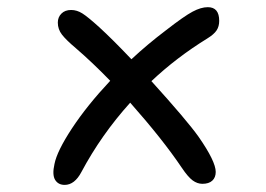

<svg xmlns="http://www.w3.org/2000/svg" viewBox="-20 -584 740 535"><path d="M160.2 -68.8Q142.1 -68.8 133.5 -83Q125 -97.2 131.8 -127Q138.7 -162.6 180.4 -226.1Q222.2 -289.6 287.1 -358.9Q236.8 -410.6 191.9 -449.2Q164.6 -472.2 152.8 -487.3Q141.1 -502.4 141.1 -521Q141.1 -536.1 151.1 -546.1Q161.1 -556.2 178.2 -556.2Q194.3 -556.2 209.5 -546.6Q224.6 -537.1 255.9 -508.8Q293.9 -474.1 346.2 -418.9Q390.6 -460.4 442.9 -500Q493.2 -539.1 516.6 -551.5Q540 -564 559.1 -564Q590.8 -564 590.8 -525.9Q590.8 -510.3 583.5 -499.3Q576.2 -488.3 558.1 -477.1Q471.7 -423.8 401.9 -357.9Q500.5 -249 533.2 -203.1Q581.1 -134.3 581.1 -105Q581.1 -89.4 571.5 -80.6Q562 -71.8 543.9 -71.8Q529.8 -71.8 516.8 -81.3Q503.9 -90.8 486.8 -116.2Q433.6 -195.3 342.8 -297.9Q262.2 -208.5 207 -105Q188 -68.8 160.2 -68.8Z"/></svg>

Font: Shantell Sans Normal
Style: Regular
Weight: 400
Designer: Stephen Nixon, Anya Danilova, Shantell Martin
Foundry: Arrow Type
Version: Version 1.006;[559af2be0]